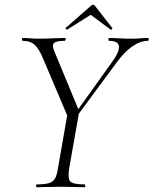

<svg xmlns="http://www.w3.org/2000/svg" viewBox="-20 -784 643 804"><path d="M282 -270 273 -278 449 -524Q481 -568 478 -590.5Q475 -613 437 -613Q434 -613 434 -619Q434 -625 437 -625Q460 -625 480 -623.5Q500 -622 532 -622Q553 -622 566.5 -623.5Q580 -625 599 -625Q603 -625 603 -619Q603 -613 599 -613Q568 -613 534.5 -590Q501 -567 469 -523ZM135 0Q131 0 131 -6Q131 -12 135 -12Q167 -12 184.5 -17Q202 -22 210.5 -37Q219 -52 223 -81L263 -310L312 -319L270 -81Q263 -38 273.5 -25Q284 -12 333 -12Q337 -12 337 -6Q337 0 333 0Q313 0 288.5 -1Q264 -2 235 -2Q205 -2 180 -1Q155 0 135 0ZM274 -271 159 -542Q143 -580 125 -596.5Q107 -613 76 -613Q72 -613 72 -619Q72 -625 76 -625Q90 -625 106.5 -623.5Q123 -622 138 -622Q171 -622 201 -623.5Q231 -625 253 -625Q256 -625 255 -619Q254 -613 250 -613Q216 -613 206.5 -604Q197 -595 206 -573L312 -317ZM261 -660Q260 -659 256.5 -662Q253 -665 255 -667L360 -759Q364 -764 369.5 -764Q375 -764 378 -759L450 -667Q452 -665 448.5 -661.5Q445 -658 443 -660L360 -722Z"/></svg>

Font: Cormorant Light Light
Style: Italic
Weight: 300
Italic angle: -10°
Version: Version 4.000